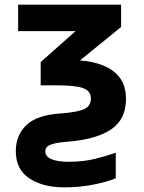

<svg xmlns="http://www.w3.org/2000/svg" viewBox="-20 -566 621 826"><path d="M256 240Q165 240 106.5 201.5Q48 163 48 84Q48 17 92.5 -27Q137 -71 241 -78Q311 -83 341 -96Q371 -109 371 -143Q371 -175 337 -187Q303 -199 223 -199H155V-299L305 -432H58V-546H501V-450L324 -306Q381 -302 426 -283.5Q471 -265 496.5 -230Q522 -195 522 -140Q522 -107 511.5 -76.5Q501 -46 473 -21Q445 4 392.5 21.5Q340 39 256 45Q220 48 197.5 56.5Q175 65 175 85Q175 108 202 119Q229 130 275 130Q339 130 390.5 117Q442 104 478 91V201Q442 216 383 228Q324 240 256 240Z"/></svg>

Font: Noto IKEA Latin
Style: Bold
Weight: 700
Designer: Monotype Design Team
Foundry: Monotype Imaging Inc.
Version: Version 1.0